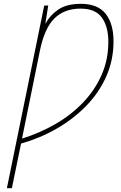

<svg xmlns="http://www.w3.org/2000/svg" viewBox="-20 -743 631 1003"><path d="M16 240 211 -714H232L217 -620H218Q239 -661 283 -692Q327 -723 402 -723Q491 -723 532 -671Q573 -619 573 -527Q573 -429 535 -343.5Q497 -258 430 -189.5Q363 -121 276 -71Q189 -21 90 7L42 240ZM95 -19Q188 -48 269.5 -95Q351 -142 413 -206.5Q475 -271 510.5 -351Q546 -431 546 -525Q546 -603 512.5 -650.5Q479 -698 401 -698Q317 -698 265 -647.5Q213 -597 189 -481Z"/></svg>

Font: Noto Sans Thin
Style: Italic
Weight: 100
Italic angle: -12°
Designer: Monotype Design Team
Foundry: Monotype Imaging Inc.
Version: Version 2.013; ttfautohint (v1.8.4.7-5d5b)